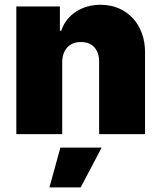

<svg xmlns="http://www.w3.org/2000/svg" viewBox="-20 -573 686 820"><path d="M49.7 -545.5H235.8V-441.8H241.5Q250.7 -469.1 267.6 -489.9Q284.4 -510.7 306.5 -524.5Q328.5 -538.4 354.8 -545.5Q381 -552.6 409.1 -552.6Q452.4 -552.6 487.6 -537.3Q522.7 -522 547.8 -494.7Q572.8 -467.3 586.3 -429.9Q599.8 -392.4 599.4 -348V0H403.4V-306.8Q403.8 -347.7 383.3 -370.6Q362.9 -393.5 325.3 -393.5Q288.7 -393.5 267.4 -370.4Q246.1 -347.3 245.7 -306.8V0H49.7ZM237.9 57.5H414.1L324.6 227.3H191.1Z"/></svg>

Font: Inter P Black
Style: Regular
Weight: 900
Designer: Rasmus Andersson
Foundry: rsms
Version: Version 3.018;git-588b23468